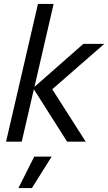

<svg xmlns="http://www.w3.org/2000/svg" viewBox="-20 -724 553 981"><path d="M406 -500H513L247 -268L418 0H323L153 -268L91 0H11L174 -704H254L156 -280ZM143 237H74L155 76H244Z"/></svg>

Font: CBA Beacon Sans
Style: Italic
Weight: 400
Italic angle: -13°
Designer: Wei Huang
Foundry: Wei Huang
Version: Version 1.002